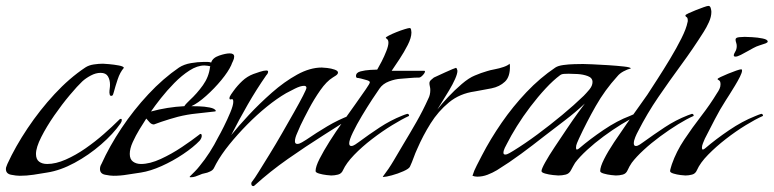

<svg xmlns="http://www.w3.org/2000/svg" viewBox="-20 -593 2623 651"><path d="M47 3Q35 3 17.5 -0.5Q0 -4 0 -20Q0 -25 2 -29Q4 -33 5 -37Q32 -96 73.5 -158Q115 -220 165 -274Q215 -328 269 -364Q281 -372 298 -374.5Q315 -377 329 -377Q333 -377 350 -375.5Q367 -374 383 -371Q399 -368 400 -363Q387 -348 379 -324Q371 -300 366 -281Q365 -278 363.5 -273Q362 -268 357 -268Q353 -268 352 -272.5Q351 -277 351 -279Q351 -286 352 -292.5Q353 -299 353 -306Q353 -322 346 -334Q339 -346 321 -346Q305 -346 288 -337Q271 -328 259 -317Q243 -302 216.5 -270.5Q190 -239 164 -201.5Q138 -164 120 -128.5Q102 -93 102 -71Q102 -53 112.5 -45Q123 -37 140 -37Q169 -37 203 -52Q237 -67 270 -90Q303 -113 332 -138.5Q361 -164 381 -184Q383 -186 385 -188Q387 -190 390 -190Q393 -190 393 -186Q393 -181 389 -175Q364 -139 322.5 -103Q281 -67 233 -41Q185 -15 140 -8Q117 -4 93.5 -0.5Q70 3 47 3Z M365 3Q354 3 336.5 -0.5Q319 -4 319 -20Q319 -29 324 -37Q351 -97 392 -158.5Q433 -220 483 -273.5Q533 -327 587 -364Q604 -375 627.5 -379Q651 -383 670 -383Q677 -383 683.5 -383Q690 -383 696 -381Q701 -397 723 -404.5Q745 -412 759 -412Q774 -412 774 -401Q774 -394 770 -386Q766 -378 764 -372Q754 -350 730.5 -321.5Q707 -293 679 -268Q651 -243 629 -233Q636 -233 654.5 -232.5Q673 -232 691 -228.5Q709 -225 712 -217Q711 -215 708 -215Q676 -211 645.5 -208Q615 -205 583 -197Q569 -193 555 -189Q541 -185 527 -180L502 -171Q494 -171 487.5 -178Q481 -185 476 -191Q466 -176 453 -154.5Q440 -133 430 -111Q420 -89 420 -71Q420 -53 431 -45Q442 -37 458 -37Q488 -37 525 -54Q562 -71 597 -94.5Q632 -118 655 -136Q658 -139 660 -139Q664 -139 664 -132Q664 -125 657 -116Q636 -94 601 -70.5Q566 -47 528 -30Q490 -13 458 -8Q435 -5 412 -1Q389 3 365 3ZM492 -215Q547 -230 605 -233Q608 -238 613.5 -243.5Q619 -249 623 -253Q648 -276 668 -304Q688 -332 692 -365L693 -367Q693 -369 684 -370Q675 -371 673 -371Q649 -371 622.5 -354Q596 -337 571 -311.5Q546 -286 525.5 -260Q505 -234 492 -215Z M839 38Q832 38 832 29Q832 25 836 21Q842 14 857.5 -11Q873 -36 894 -70Q915 -104 936.5 -141.5Q958 -179 977 -212.5Q996 -246 1007.5 -268.5Q1019 -291 1019 -295Q1019 -302 1011 -302Q999 -302 980 -292.5Q961 -283 950 -277Q919 -259 885 -231.5Q851 -204 818 -170.5Q785 -137 757.5 -103Q730 -69 713 -38Q709 -30 705 -22.5Q701 -15 691 -11Q683 -7 674 -5.5Q665 -4 657 0Q650 3 642.5 5.5Q635 8 627 8Q623 8 623 7Q623 6 623.5 6Q624 6 624 5Q632 -3 640.5 -11.5Q649 -20 656 -29Q675 -52 691 -77Q707 -102 720 -128Q727 -140 739 -164Q751 -188 761 -212Q771 -236 771 -248Q771 -259 764.5 -256.5Q758 -254 758 -260Q758 -265 763.5 -273Q769 -281 772 -285Q785 -303 801.5 -318.5Q818 -334 839 -342Q847 -345 861 -349.5Q875 -354 883 -354Q889 -354 889 -350Q889 -344 883 -338Q849 -289 820 -238.5Q791 -188 764 -135Q788 -165 824 -203.5Q860 -242 902 -279Q944 -316 987.5 -340Q1031 -364 1071 -364Q1076 -364 1089.5 -362.5Q1103 -361 1114.5 -357Q1126 -353 1126 -347Q1126 -342 1119 -337Q1112 -332 1108 -330Q1087 -317 1066 -287Q1045 -257 1027.5 -224Q1010 -191 999 -168Q995 -158 987.5 -141.5Q980 -125 980 -114Q980 -105 988 -105Q995 -105 1004 -110.5Q1013 -116 1018 -119Q1053 -143 1090 -165Q1127 -187 1167 -202Q1169 -202 1175 -204.5Q1181 -207 1182 -207Q1188 -207 1188 -200Q1159 -187 1131 -169Q1103 -151 1076 -134Q1016 -96 956 -54Q896 -12 843 36Q841 38 839 38Z M1103 2Q1100 2 1087 0.5Q1074 -1 1062 -4.5Q1050 -8 1050 -13Q1050 -28 1063.5 -54.5Q1077 -81 1097.5 -113.5Q1118 -146 1142 -179.5Q1166 -213 1186.5 -242Q1207 -271 1220.5 -290.5Q1234 -310 1234 -314Q1234 -318 1224.5 -321Q1215 -324 1204.5 -326.5Q1194 -329 1190 -329Q1187 -331 1187 -335Q1187 -347 1202.5 -351Q1218 -355 1235.5 -356Q1253 -357 1259 -357Q1265 -367 1274 -384.5Q1283 -402 1290 -420Q1297 -438 1297 -448Q1297 -457 1292.5 -460.5Q1288 -464 1288 -465Q1288 -467 1298.5 -472.5Q1309 -478 1324 -484Q1339 -490 1352 -494Q1365 -498 1369 -498Q1373 -498 1374 -491.5Q1375 -485 1375 -483Q1375 -465 1362.5 -440.5Q1350 -416 1334.5 -392.5Q1319 -369 1308 -353H1418Q1421 -353 1421 -351Q1421 -346 1413.5 -338Q1406 -330 1401 -330Q1385 -330 1370 -328.5Q1355 -327 1339 -326Q1320 -325 1299 -317Q1278 -309 1267 -293Q1259 -282 1242 -256Q1225 -230 1207 -200Q1189 -170 1176.5 -144Q1164 -118 1164 -107Q1164 -98 1171 -98Q1177 -98 1184.5 -103Q1192 -108 1196 -111Q1231 -137 1267.5 -161Q1304 -185 1344 -201Q1346 -202 1353 -204.5Q1360 -207 1361 -207Q1367 -207 1367 -200Q1343 -189 1309.5 -168.5Q1276 -148 1241.5 -121.5Q1207 -95 1180.5 -67.5Q1154 -40 1143 -16Q1138 -4 1126 -1Q1114 2 1103 2Z M1280 7Q1280 7 1279 7Q1278 7 1278 6Q1298 -20 1314.5 -48Q1331 -76 1347 -103Q1370 -141 1392 -179.5Q1414 -218 1432 -258Q1439 -271 1439 -288Q1439 -294 1437.5 -300Q1436 -306 1436 -311Q1436 -317 1441.5 -322Q1447 -327 1451 -330Q1453 -331 1464 -336Q1475 -341 1489 -347.5Q1503 -354 1514 -358.5Q1525 -363 1526 -363Q1528 -363 1529.5 -358.5Q1531 -354 1531 -353Q1531 -343 1523 -325Q1515 -307 1503 -287Q1491 -267 1480 -249.5Q1469 -232 1463 -222Q1477 -240 1499 -263.5Q1521 -287 1545.5 -308Q1570 -329 1590 -337Q1611 -346 1632 -352Q1641 -355 1657 -358Q1673 -361 1687.5 -366Q1702 -371 1708 -377L1709 -370Q1710 -333 1692 -316Q1674 -299 1646.5 -293.5Q1619 -288 1590 -283Q1539 -276 1502.5 -246Q1466 -216 1440 -174.5Q1414 -133 1395 -89Q1388 -74 1382.5 -58.5Q1377 -43 1370 -28Q1367 -21 1348 -12.5Q1329 -4 1308.5 1.5Q1288 7 1280 7Z M1598 6Q1590 6 1582 3Q1587 -14 1596.5 -32Q1606 -50 1614 -66Q1643 -122 1681 -177Q1719 -232 1765 -280.5Q1811 -329 1863 -364Q1872 -370 1890 -372.5Q1908 -375 1927.5 -375.5Q1947 -376 1957 -376Q1963 -376 1988 -375Q2013 -374 2043 -372Q2073 -370 2095.5 -367.5Q2118 -365 2119 -361Q2107 -358 2094 -351Q2081 -344 2073 -334Q2031 -288 2000 -233.5Q1969 -179 1943 -123Q1940 -116 1936.5 -108Q1933 -100 1933 -92Q1933 -86 1936 -86Q1938 -86 1941 -88Q1944 -90 1945 -91Q1980 -121 2026.5 -152.5Q2073 -184 2116 -200Q2117 -201 2125 -204Q2133 -207 2134 -207Q2137 -207 2138 -204.5Q2139 -202 2140 -200Q2117 -190 2087 -171.5Q2057 -153 2026.5 -130.5Q1996 -108 1970.5 -84.5Q1945 -61 1930 -41Q1926 -35 1923 -29Q1920 -23 1916 -16Q1910 -4 1898 -1Q1886 2 1873 2Q1869 2 1855 0.5Q1841 -1 1828.5 -4.5Q1816 -8 1816 -13Q1816 -20 1828.5 -42.5Q1841 -65 1861 -95Q1881 -125 1901.5 -155.5Q1922 -186 1939 -209.5Q1956 -233 1963 -242Q1931 -212 1895.5 -185Q1860 -158 1825 -131Q1787 -101 1747 -71.5Q1707 -42 1665 -16Q1650 -7 1633 -0.5Q1616 6 1598 6ZM1693 -69Q1699 -69 1707.5 -74Q1716 -79 1721 -82Q1760 -106 1802.5 -137.5Q1845 -169 1886 -203Q1927 -237 1959 -268Q1967 -276 1978 -289Q1989 -302 1989 -315Q1989 -329 1973 -335Q1957 -341 1937.5 -342Q1918 -343 1908 -343Q1902 -343 1893 -342.5Q1884 -342 1879 -338Q1856 -321 1830 -293Q1804 -265 1778.5 -231.5Q1753 -198 1732.5 -165Q1712 -132 1699 -106Q1696 -101 1691.5 -91.5Q1687 -82 1687 -75Q1687 -69 1693 -69Z M2068 2Q2065 2 2052 0.5Q2039 -1 2027 -4.5Q2015 -8 2015 -13Q2015 -27 2028 -53Q2041 -79 2062 -110.5Q2083 -142 2105 -173.5Q2127 -205 2146 -231Q2165 -257 2175 -272Q2188 -292 2209 -324.5Q2230 -357 2252 -393.5Q2274 -430 2290.5 -463Q2307 -496 2311 -517Q2312 -519 2312 -523Q2312 -533 2308 -535Q2304 -537 2304 -541Q2304 -543 2314.5 -548Q2325 -553 2339 -558.5Q2353 -564 2365.5 -568.5Q2378 -573 2382 -573Q2388 -573 2390 -565Q2392 -557 2392 -553Q2392 -536 2383.5 -517.5Q2375 -499 2366 -485Q2330 -428 2290 -373.5Q2250 -319 2212 -263.5Q2174 -208 2143 -147Q2139 -140 2134 -128Q2129 -116 2129 -107Q2129 -98 2136 -98Q2142 -98 2149.5 -103Q2157 -108 2161 -111Q2197 -137 2234 -161.5Q2271 -186 2312 -202Q2313 -202 2319 -204.5Q2325 -207 2326 -207Q2332 -207 2332 -200Q2309 -190 2279 -171.5Q2249 -153 2218.5 -130.5Q2188 -108 2162.5 -84.5Q2137 -61 2122 -41Q2118 -35 2114.5 -29Q2111 -23 2108 -16Q2103 -4 2091.5 -1Q2080 2 2068 2Z M2474 -401Q2468 -401 2468 -405Q2468 -410 2473 -418Q2478 -426 2478 -437Q2478 -443 2476 -448.5Q2474 -454 2474 -459Q2474 -466 2487.5 -467Q2501 -468 2505 -468Q2511 -468 2530 -467Q2549 -466 2566 -462.5Q2583 -459 2583 -452Q2583 -450 2580.5 -448.5Q2578 -447 2576 -446Q2565 -442 2555 -439Q2545 -436 2534 -430Q2528 -427 2516 -420Q2504 -413 2492 -407Q2480 -401 2474 -401ZM2304 2Q2300 2 2287.5 0.5Q2275 -1 2263.5 -4.5Q2252 -8 2252 -13Q2252 -16 2254.5 -24.5Q2257 -33 2258 -36Q2273 -79 2300 -119.5Q2327 -160 2357.5 -199.5Q2388 -239 2411 -277Q2416 -284 2419.5 -291.5Q2423 -299 2423 -307Q2423 -318 2418 -320.5Q2413 -323 2413 -325Q2413 -327 2423.5 -332Q2434 -337 2448.5 -343Q2463 -349 2476 -353.5Q2489 -358 2493 -358Q2496 -358 2496 -354Q2496 -347 2489 -333Q2482 -319 2472 -302.5Q2462 -286 2453.5 -272.5Q2445 -259 2441 -253Q2421 -222 2404 -189Q2387 -156 2370 -123Q2367 -116 2363.5 -107.5Q2360 -99 2360 -92Q2360 -86 2363 -86Q2365 -86 2368 -88Q2371 -90 2372 -91Q2407 -121 2452 -151.5Q2497 -182 2540 -199Q2542 -200 2551 -203.5Q2560 -207 2561 -207Q2567 -207 2567 -200Q2542 -189 2508.5 -168.5Q2475 -148 2441.5 -122Q2408 -96 2381 -68.5Q2354 -41 2343 -16Q2338 -4 2326.5 -1Q2315 2 2304 2Z"/></svg>

Font: My Soul
Style: Regular
Weight: 400
Designer: Robert E. Leuschke
Foundry: Robert E. Leuschke
Version: Version 1.010; ttfautohint (v1.8.4.7-5d5b)